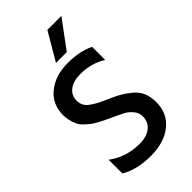

<svg xmlns="http://www.w3.org/2000/svg" viewBox="-268 -969 1057 1057"><g transform="rotate(-45 260.5 -440.0)"><path d="M318 -725H234L329 -887H438ZM62 -36V-143Q141 -84 245 -84Q300 -84 332 -109.5Q364 -135 364 -180Q364 -207 345 -229.5Q326 -252 304 -263.5Q282 -275 247 -291Q212 -307 201.5 -312Q191 -317 167 -330Q143 -343 131.5 -352Q120 -361 103 -377Q86 -393 78 -409Q58 -453 58 -493Q58 -579 120.5 -629Q183 -679 278 -679Q373 -679 437 -647V-545Q370 -587 285 -587Q230 -587 198.5 -562.5Q167 -538 167 -498Q167 -458 198 -434Q229 -410 282 -387Q335 -364 358.5 -351Q382 -338 412 -314Q472 -269 472 -182Q472 -95 409 -44Q346 7 240.5 7Q135 7 62 -36Z"/></g></svg>

Font: Hind Kochi Medium
Style: Regular
Weight: 500
Designer: Dhruvi Tolia
Foundry: Indian Type Foundry
Version: Version 0.702;PS 1.0;hotconv 1.0.81;makeotf.lib2.5.63406